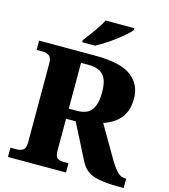

<svg xmlns="http://www.w3.org/2000/svg" viewBox="-132 -1035 999 1138"><g transform="rotate(15 367.0 -465.5)"><path d="M24 0V-57H64Q83 -57 100 -67Q117 -77 117 -115V-598Q117 -636 99 -646.5Q81 -657 64 -657H24V-714H368Q524 -714 590 -664Q656 -614 656 -527Q656 -471 636.5 -434Q617 -397 585 -374.5Q553 -352 517 -341L633 -142Q660 -97 681 -77Q702 -57 728 -57H734V0H693Q605 0 551 -17Q497 -34 468 -90L357 -308H298V-115Q298 -77 312 -67Q326 -57 348 -57H380V0ZM348 -370Q411 -370 437.5 -406Q464 -442 464 -514Q464 -588 435 -619.5Q406 -651 346 -651H298V-370ZM273 -784Q288 -803 307.5 -829Q327 -855 345 -882Q363 -909 374 -931H551V-921Q542 -908 519.5 -888Q497 -868 468 -846Q439 -824 408.5 -804.5Q378 -785 353 -771H273Z"/></g></svg>

Font: Noto Serif Tamil ExtraBold
Style: Italic
Weight: 800
Italic angle: -12°
Designer: Indian Type Foundry, Tom Grace, and the Monotype Design Team
Foundry: Monotype Imaging Inc.
Version: Version 2.003; ttfautohint (v1.8.4.7-5d5b)